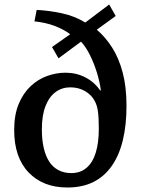

<svg xmlns="http://www.w3.org/2000/svg" viewBox="-20 -819 625 853"><path d="M279 14Q171 14 107 -53Q43 -120 43 -241Q43 -309 63 -357Q83 -405 116 -436Q149 -467 189.5 -481.5Q230 -496 271 -496Q319 -496 359.5 -475Q400 -454 425 -417L428 -418Q423 -456 410.5 -496.5Q398 -537 380 -573.5Q362 -610 340 -634L240 -560L211 -610L292 -667Q262 -689 222.5 -704Q183 -719 133 -724L143 -775Q199 -772 255 -760Q311 -748 359 -719L465 -799L494 -748L410 -687Q448 -655 478 -608Q508 -561 525 -497Q542 -433 542 -349Q542 -264 526 -197Q510 -130 477 -82.5Q444 -35 395 -10.5Q346 14 279 14ZM297 -50Q337 -50 364.5 -73.5Q392 -97 405.5 -141Q419 -185 419 -247Q419 -270 418 -292Q417 -314 413.5 -333.5Q410 -353 401 -370Q388 -396 359 -413.5Q330 -431 292 -431Q256 -431 227.5 -410.5Q199 -390 182.5 -348.5Q166 -307 166 -244Q166 -197 174.5 -161Q183 -125 199 -100.5Q215 -76 240 -63Q265 -50 297 -50Z"/></svg>

Font: Literata 18pt Medium
Style: Regular
Weight: 500
Designer: Latin by Veronika Burian and Jose Scaglione. Greek by Irene Vlachou. Cyrillic by Vera Evstafieva.
Foundry: TypeTogether
Version: Version 3.103;gftools[0.9.29]